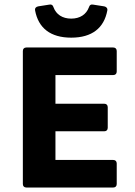

<svg xmlns="http://www.w3.org/2000/svg" viewBox="-20 -837 602 857"><path d="M136.7 -790C151.4 -711.9 205.1 -668.9 297.9 -668.9C390.6 -668.9 444.3 -711.9 459 -790C460.9 -799.8 455.1 -806.6 445.3 -808.6L395.5 -816.4C385.7 -818.4 379.9 -814.5 377 -804.7C365.2 -772.5 336.9 -753.9 297.9 -753.9C258.8 -753.9 230.5 -772.5 218.8 -804.7C215.8 -814.5 210 -818.4 200.2 -816.4L150.4 -808.6C140.6 -806.6 134.8 -800.8 136.7 -790ZM82 -609.4V-15.6C82 -5.9 87.9 0 97.7 0H485.4C495.1 0 501 -5.9 501 -15.6V-107.4C501 -117.2 495.1 -123 485.4 -123H227.5V-251H445.3C455.1 -251 460.9 -256.8 460.9 -266.6V-358.4C460.9 -368.2 455.1 -374 445.3 -374H227.5V-502H485.4C495.1 -502 501 -507.8 501 -517.6V-609.4C501 -619.1 495.1 -625 485.4 -625H97.7C87.9 -625 82 -619.1 82 -609.4Z"/></svg>

Font: Ed Sans Neue
Style: Bold
Weight: 700
Designer: Stephen Hutchings
Version: Version 1.004;PS 001.004;hotconv 1.0.88;makeotf.lib2.5.64775